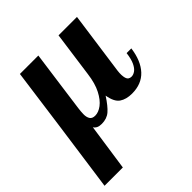

<svg xmlns="http://www.w3.org/2000/svg" viewBox="-196 -620 1009 1009"><g transform="rotate(-45 308.5 -115.0)"><path d="M582 -161H617Q606 -79 564.5 -34.5Q523 10 452 10Q409 10 382 -8.5Q355 -27 346 -81Q315 -33 290 -11.5Q265 10 227 10Q209 10 198 4.5Q187 -1 181 -11L143 250H7L63 -150L108 -480H245L219 -291L198 -137Q195 -116 194.5 -94.5Q194 -73 202.5 -59Q211 -45 233 -45Q258 -45 284 -64.5Q310 -84 331 -124.5Q352 -165 360 -227L395 -480H532L483 -129Q479 -96 485 -75.5Q491 -55 513 -55Q527 -55 541 -65Q555 -75 566 -98Q577 -121 582 -161Z"/></g></svg>

Font: Brygada 1918
Style: Italic
Weight: 400
Italic angle: -8°
Designer: Mateusz Machalski | Borys Kosmynka | Przemek Hoffer
Foundry: NIEPODLEGLA 2018
Version: Version 3.006